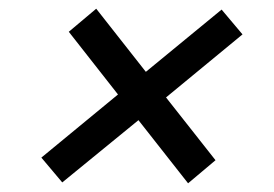

<svg xmlns="http://www.w3.org/2000/svg" viewBox="-20 -536 630 441"><path d="M489 -514 537 -457 298 -260 251 -319 315 -371 475 -168 412 -115 298 -260 123 -117 75 -174 251 -319 138 -463 201 -516 315 -371Z"/></svg>

Font: Nacelle SemiBold
Style: Italic
Weight: 600
Italic angle: -12°
Designer: Sora Sagano
Foundry: Sora Sagano
Version: Version 1.000;FEAKit 1.0